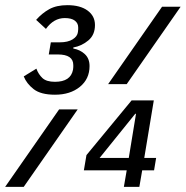

<svg xmlns="http://www.w3.org/2000/svg" viewBox="-44 -724 720 744"><path d="M169 -357Q114 -357 86.5 -378.5Q59 -400 48 -428L97 -458Q105 -436 120.5 -421.5Q136 -407 169 -407Q230 -407 239 -454Q240 -460 240 -464Q240 -468 240 -472Q240 -513 180 -513H145L153 -560H188Q219 -560 237.5 -571.5Q256 -583 258 -600Q259 -606 259 -610Q259 -614 259 -618Q259 -634 246 -644Q233 -654 207 -654Q164 -654 134 -612L96 -647Q119 -673 147 -688.5Q175 -704 217 -704Q267 -704 295.5 -683Q324 -662 324 -627Q324 -589 298.5 -567.5Q273 -546 240 -540V-536Q267 -531 285 -514Q303 -497 303 -468Q303 -418 265.5 -387.5Q228 -357 169 -357ZM584 -698H656L447 -398H375ZM185 -300H257L48 0H-24ZM447 -64H281L291 -123L466 -335H552L515 -112H561L553 -64H507L496 0H436ZM455 -112 483 -283H480L342 -112Z"/></svg>

Font: IBM Plex Mono
Style: Italic
Weight: 400
Italic angle: -9°
Monospace: yes
Designer: Mike Abbink, Paul van der Laan, Pieter van Rosmalen
Foundry: Bold Monday
Version: Version 2.3